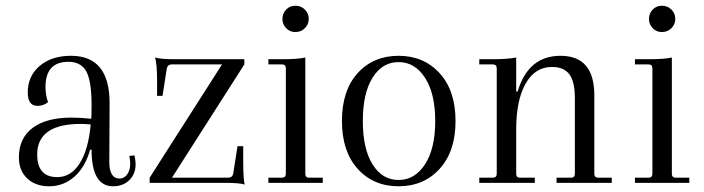

<svg xmlns="http://www.w3.org/2000/svg" viewBox="-20 -639 2460 671"><path d="M450 -96Q454 -74 454 -66Q454 -31 432 -9.5Q410 12 375 12Q300 12 300 -116H295Q278 -55 240 -21.5Q202 12 152 12Q104 12 75 -15.5Q46 -43 46 -89Q46 -156 94 -192Q142 -228 230 -228Q261 -228 299 -224Q300 -239 300 -272Q300 -356 281.5 -389.5Q263 -423 219 -423Q139 -423 139 -335Q139 -306 148 -282Q132 -269 111 -269Q77 -269 77 -316Q77 -373 118.5 -408.5Q160 -444 228 -444Q363 -444 363 -279L362 -73Q362 -15 398 -15Q414 -15 424.5 -29.5Q435 -44 435 -66Q435 -80 432 -94ZM180 -20Q228 -20 258.5 -68Q289 -116 297 -204Q275 -206 263 -206Q110 -206 110 -99Q110 -20 180 -20Z M830 -77Q830 -14 835 6Q818 0 765 0H503V-18L756 -414H581Q566 -414 563 -400L548 -304H529V-354Q529 -415 522 -438Q540 -432 593 -432H834V-414L581 -18H777Q792 -18 795 -32L810 -128H830Z M1012 -527Q993 -527 980 -540.5Q967 -554 967 -573Q967 -592 980 -605.5Q993 -619 1012 -619Q1032 -619 1045.5 -605.5Q1059 -592 1059 -573Q1059 -554 1045.5 -540.5Q1032 -527 1012 -527ZM918 0V-18H965Q979 -18 979 -32V-400Q979 -414 965 -414H918V-432H964Q1021 -432 1047 -438V-32Q1047 -18 1060 -18H1108V0Z M1175 -216Q1175 -323 1230 -383.5Q1285 -444 1373 -444Q1461 -444 1516.5 -383Q1572 -322 1572 -216Q1572 -110 1516.5 -49Q1461 12 1373 12Q1285 12 1230 -49Q1175 -110 1175 -216ZM1282 -64.5Q1316 -10 1373 -10Q1430 -10 1465.5 -65Q1501 -120 1501 -216Q1501 -312 1465.5 -367Q1430 -422 1373 -422Q1316 -422 1282 -367.5Q1248 -313 1248 -216Q1248 -119 1282 -64.5Z M1655 0V-18H1702Q1716 -18 1716 -32V-400Q1716 -414 1702 -414H1655V-432H1701Q1752 -432 1784 -438V-319H1789Q1826 -444 1939 -444Q2057 -444 2057 -306V-32Q2057 -18 2071 -18H2118V0H1925V-18H1976Q1989 -18 1989 -32V-296Q1989 -353 1970 -379Q1951 -405 1909 -405Q1850 -405 1817 -347Q1784 -289 1784 -187V-32Q1784 -18 1797 -18H1849V0Z M2293 -527Q2274 -527 2261 -540.5Q2248 -554 2248 -573Q2248 -592 2261 -605.5Q2274 -619 2293 -619Q2313 -619 2326.5 -605.5Q2340 -592 2340 -573Q2340 -554 2326.5 -540.5Q2313 -527 2293 -527ZM2199 0V-18H2246Q2260 -18 2260 -32V-400Q2260 -414 2246 -414H2199V-432H2245Q2302 -432 2328 -438V-32Q2328 -18 2341 -18H2389V0Z"/></svg>

Font: Arapey Thin
Style: Regular
Weight: 100
Designer: Eduardo Rodriguez Tunni
Foundry: Eduardo Rodriguez Tunni
Version: Version 4.000;hotconv 1.0.109;makeotfexe 2.5.65596